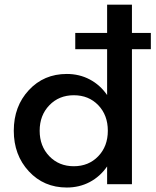

<svg xmlns="http://www.w3.org/2000/svg" viewBox="-20 -802 681 836"><path d="M270.9 14.5Q170.9 14.5 105.5 -56.1Q40 -126.8 40 -232.7Q40 -339.1 105.5 -409.5Q170.9 -480 270.9 -480Q325.5 -480 370.7 -456.1Q415.9 -432.3 446.4 -388.2V-587.7H307.7V-658.6H446.4V-781.8H554.5V-658.6H636.8V-587.7H554.5V0H446.4V-77.3Q415.9 -33.2 370.7 -9.3Q325.5 14.5 270.9 14.5ZM301.4 -387.3Q236.8 -387.3 194.8 -343.6Q152.7 -300 152.7 -232.7Q152.7 -165.5 194.8 -121.8Q236.8 -78.2 301.4 -78.2Q365.9 -78.2 407.7 -121.6Q449.5 -165 449.5 -232.7Q449.5 -300.5 408 -343.9Q366.4 -387.3 301.4 -387.3Z"/></svg>

Font: Spartan MB SemBd
Style: Regular
Weight: 600
Designer: Matt Bailey, Mirko Velimirovic
Foundry: Matt Bailey
Version: Version 1.005